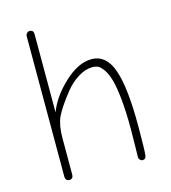

<svg xmlns="http://www.w3.org/2000/svg" viewBox="-105 -777 774 870"><g transform="rotate(-15 281.5 -342.5)"><path d="M113 7Q105 7 100 1.5Q95 -4 95 -12V-672Q95 -680 100.5 -686Q106 -692 113 -692Q132 -692 132 -672V-305Q157 -373 223 -434.5Q289 -496 351 -496Q420 -496 449 -412.5Q478 -329 478 -152Q478 -44 475 -13Q473 6 457 6Q451 6 445.5 0.5Q440 -5 440 -12Q440 -21 441 -65.5Q442 -110 442 -144Q442 -225 436 -284.5Q430 -344 420.5 -377Q411 -410 397.5 -429.5Q384 -449 372.5 -454.5Q361 -460 346 -460Q313 -460 278.5 -438.5Q244 -417 218 -384.5Q192 -352 175 -326.5Q158 -301 149 -282Q132 -244 132 -185V-14Q132 7 113 7Z"/></g></svg>

Font: Comic Neue Light
Style: Regular
Weight: 300
Designer: Craig Rozynski
Foundry: Craig Rozynski
Version: Version 2.003